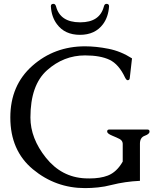

<svg xmlns="http://www.w3.org/2000/svg" viewBox="-20 -942 803 980"><path d="M388.2 -764.2Q310.5 -764.2 270.5 -818.8Q242.7 -856 239.7 -909.2V-910.6Q239.7 -922.4 252.9 -922.4Q262.2 -922.4 266.1 -909.2Q287.1 -828.6 387.7 -828.1H390.1Q489.3 -828.1 510.3 -909.2Q513.7 -922.4 523.4 -922.4Q536.6 -922.4 536.6 -910.2V-909.2Q533.2 -856 505.9 -818.8Q465.3 -764.2 388.2 -764.2ZM414.1 18.1Q264.2 18.1 148.4 -77.6Q32.7 -173.3 32.7 -342.3Q32.7 -506.8 145.3 -606.2Q257.8 -705.6 414.1 -705.6Q470.2 -705.6 533.4 -693.1Q596.7 -680.7 653.8 -644L642.1 -541.5Q640.1 -532.7 632.3 -532.7H630.9Q625 -533.2 618.2 -546.4Q586.4 -614.3 539.3 -636.7Q492.2 -659.2 414.1 -659.2Q305.2 -659.2 220.2 -583.5Q135.3 -507.8 135.3 -342.3Q135.3 -235.8 214.6 -136.7Q293.9 -37.6 414.1 -31.7Q425.8 -31.2 436.5 -31.2Q492.2 -31.2 530.3 -45.9Q575.7 -63.5 606.4 -117.2V-209Q605.5 -224.1 590.8 -232.4Q577.6 -239.3 552.2 -249.8Q526.9 -260.3 526.9 -270.5Q526.9 -280.8 537.1 -280.8H732.9Q743.2 -280.8 743.2 -270.5Q743.2 -257.8 718.8 -249Q694.3 -240.2 694.3 -209V-19Q619.1 -15.6 549.3 2Q514.2 11.2 480 14.6Q445.8 18.1 414.1 18.1Z"/></svg>

Font: Caudex
Style: Regular
Weight: 400
Version: Version 1.04